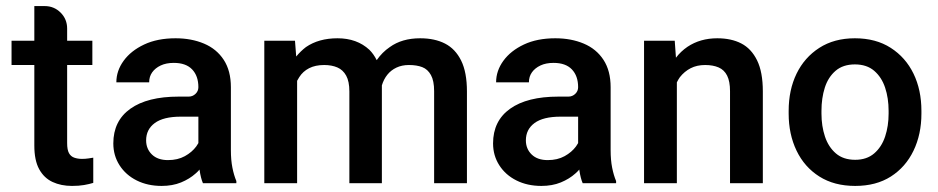

<svg xmlns="http://www.w3.org/2000/svg" viewBox="-20 -609 3088 632"><path d="M287 -90V-7Q274 -3 257 0Q240 3 217 3Q181 3 153 -10Q125 -23 109 -52Q93 -81 93 -130V-395H18V-475H93V-589H127Q158 -589 179.5 -567.5Q201 -546 201 -515V-475H284V-395H201V-138Q201 -116 207 -105Q213 -94 224.5 -90Q236 -86 250 -86Q261 -86 271 -87.5Q281 -89 287 -90Z M758 -13V-6H648Q641 -22 637 -49Q637 -50 637 -50Q637 -50 637 -51Q630 -43 624 -38Q604 -20 576 -8.5Q548 3 512 3Q466 3 430 -15Q394 -33 373.5 -65Q353 -97 353 -137Q353 -211 409 -251Q465 -291 568 -291H601Q614 -291 623.5 -300Q633 -309 633 -322Q633 -359 612.5 -380.5Q592 -402 552 -402Q527 -402 509 -393.5Q491 -385 481 -371Q471 -357 471 -338H363Q363 -376 387 -409Q411 -442 454.5 -462.5Q498 -483 558 -483Q610 -483 651.5 -465.5Q693 -448 716.5 -412Q740 -376 740 -322V-115Q740 -82 745 -57Q750 -32 758 -13ZM633 -138V-225H575Q518 -225 489.5 -204Q461 -183 461 -147Q461 -119 480 -100.5Q499 -82 533 -82Q565 -82 588.5 -95Q612 -108 626 -127Q629 -132 633 -138Z M1517 -308V-6H1409V-309Q1409 -343 1398.5 -362Q1388 -381 1370 -388Q1352 -395 1326 -395Q1303 -395 1285 -386.5Q1267 -378 1255 -363Q1243 -348 1237 -328Q1237 -327 1237 -323.5Q1237 -320 1237 -318V-6H1130V-308Q1130 -341 1119.5 -360Q1109 -379 1090.5 -387Q1072 -395 1047 -395Q1018 -395 997.5 -384.5Q977 -374 965 -355Q962 -350 958 -343V-6H850V-475H951L955 -423Q970 -441 987 -454Q1029 -483 1091 -483Q1155 -483 1196 -445Q1210 -431 1220 -411Q1238 -437 1263 -454Q1303 -483 1363 -483Q1411 -483 1445 -465.5Q1479 -448 1498 -409.5Q1517 -371 1517 -308Z M2008 -13V-6H1898Q1891 -22 1887 -49Q1887 -50 1887 -50Q1887 -50 1887 -51Q1880 -43 1874 -38Q1854 -20 1826 -8.5Q1798 3 1762 3Q1716 3 1680 -15Q1644 -33 1623.5 -65Q1603 -97 1603 -137Q1603 -211 1659 -251Q1715 -291 1818 -291H1851Q1864 -291 1873.5 -300Q1883 -309 1883 -322Q1883 -359 1862.5 -380.5Q1842 -402 1802 -402Q1777 -402 1759 -393.5Q1741 -385 1731 -371Q1721 -357 1721 -338H1613Q1613 -376 1637 -409Q1661 -442 1704.5 -462.5Q1748 -483 1808 -483Q1860 -483 1901.5 -465.5Q1943 -448 1966.5 -412Q1990 -376 1990 -322V-115Q1990 -82 1995 -57Q2000 -32 2008 -13ZM1883 -138V-225H1825Q1768 -225 1739.5 -204Q1711 -183 1711 -147Q1711 -119 1730 -100.5Q1749 -82 1783 -82Q1815 -82 1838.5 -95Q1862 -108 1876 -127Q1879 -132 1883 -138Z M2491 -308V-6H2383V-309Q2383 -341 2373.5 -360Q2364 -379 2345.5 -387Q2327 -395 2301 -395Q2274 -395 2253.5 -384.5Q2233 -374 2218 -355Q2213 -348 2208 -338V-6H2100V-475H2201L2205 -419Q2221 -440 2243 -455Q2285 -483 2341 -483Q2387 -483 2420 -466Q2453 -449 2472 -410.5Q2491 -372 2491 -308Z M3013 -244V-235Q3013 -167 2987 -113Q2961 -59 2912.5 -28Q2864 3 2795 3Q2726 3 2677 -28Q2628 -59 2602 -113Q2576 -167 2576 -235V-244Q2576 -313 2602 -366.5Q2628 -420 2677 -451.5Q2726 -483 2794 -483Q2863 -483 2912 -451.5Q2961 -420 2987 -366.5Q3013 -313 3013 -244ZM2905 -235V-244Q2905 -286 2893.5 -320.5Q2882 -355 2857.5 -376Q2833 -397 2794 -397Q2755 -397 2730.5 -376Q2706 -355 2695 -320.5Q2684 -286 2684 -244V-235Q2684 -194 2695.5 -159.5Q2707 -125 2731.5 -104Q2756 -83 2795 -83Q2833 -83 2857.5 -104Q2882 -125 2893.5 -159.5Q2905 -194 2905 -235Z"/></svg>

Font: Placeholder Sans Medium
Style: Regular
Weight: 500
Designer: The Branx Europe S.L
Version: Version 1.006;Fontself Maker 3.5.7